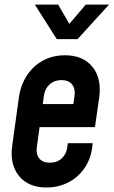

<svg xmlns="http://www.w3.org/2000/svg" viewBox="-20 -800 492 832"><path d="M181.5 12.5Q103 12.5 62.2 -37.8Q21.5 -88 33 -169.5L62 -378.5Q70 -433 97.2 -474Q124.5 -515 166.8 -537.8Q209 -560.5 261.5 -560.5Q340 -560.5 380.5 -510.5Q421 -460.5 410 -378.5L391.5 -249H136L150 -349H298L303 -386Q307 -416 292 -434.5Q277 -453 246 -453Q216 -453 195.2 -434.5Q174.5 -416 170.5 -386L139.5 -162Q135.5 -132 150.2 -113.5Q165 -95 196 -95Q228 -95 248 -114Q268 -133 271.5 -162L274 -179.5H381.5L380.5 -169.5Q375 -114 347.2 -73Q319.5 -32 276.5 -9.8Q233.5 12.5 181.5 12.5ZM226 -630.5 131 -780H232L280.5 -696.5L351.5 -780H452.5L316 -630.5Z"/></svg>

Font: Mohave Light SemiBold
Style: Italic
Weight: 600
Italic angle: -8°
Version: Version 2.003